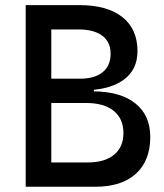

<svg xmlns="http://www.w3.org/2000/svg" viewBox="-20 -713 626 733"><path d="M168.9 0V-92.8H315.4Q379.9 -92.8 415.5 -122.3Q451.2 -151.9 451.2 -205.1Q451.2 -259.8 414.1 -289.8Q377 -319.8 308.6 -319.8H170.9L159.2 -364.3H333Q438.5 -364.3 496.1 -318.8Q553.7 -273.4 553.7 -190.4Q553.7 -99.6 499 -49.8Q444.3 0 343.8 0ZM78.1 0V-693.4H175.8V0ZM135.7 -340.8V-388.7H338.9V-340.8ZM168.9 -368.2V-412.6H286.1Q341.3 -412.6 371.8 -437.3Q402.3 -461.9 402.3 -507.8Q402.3 -552.7 370.4 -576.7Q338.4 -600.6 279.3 -600.6H170.9L159.2 -693.4H284.2Q389.6 -693.4 447.3 -647.7Q504.9 -602.1 504.9 -517.6Q504.9 -445.8 450.2 -407Q395.5 -368.2 294.9 -368.2Z"/></svg>

Font: Cascadia Mono PL
Style: Regular
Weight: 400
Monospace: yes
Designer: Aaron Bell
Foundry: Saja Typeworks
Version: Version 2102.003